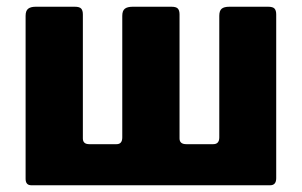

<svg xmlns="http://www.w3.org/2000/svg" viewBox="-20 -550 896 570"><path d="M73 0Q56 0 56 -19V-503Q56 -518 63.5 -524Q71 -530 86 -530H202Q216 -530 221 -524.5Q226 -519 226 -507V-139Q226 -122 245 -122H326Q343 -122 343 -142V-503Q343 -518 350.5 -524Q358 -530 374 -530H489Q503 -530 508 -524.5Q513 -519 513 -507V-139Q513 -122 533 -122H613Q631 -122 631 -142V-503Q631 -518 638 -524Q645 -530 661 -530H776Q790 -530 795 -524.5Q800 -519 800 -507V-21Q800 0 782 0Z"/></svg>

Font: Libre Franklin ExtraBold
Style: Regular
Weight: 800
Designer: Pablo Impallari, Rodrigo Fuenzalida, Nhung Nguyen
Foundry: Impallari Type
Version: Version 3.000